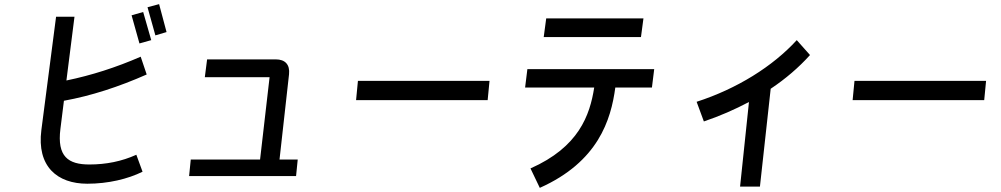

<svg xmlns="http://www.w3.org/2000/svg" viewBox="-20 -852 4840 928"><path d="M785 -697 749 -832 693 -817 731 -681ZM711 -658 672 -794 616 -778 654 -642ZM669 -22 639 -104C568 -72 493 -57 412 -57C310 -57 255 -95 272 -229L289 -365C421 -389 553 -432 689 -492L660 -578C541 -526 422 -488 301 -463L340 -771H251L180 -224C157 -47 257 36 402 36C503 36 598 13 669 -22Z M1419 -81H1331L1377 -493C1382 -540 1358 -565 1313 -565H981L970 -479H1283L1237 -81H902L894 -1H1411Z M2346 -461H1710L1701 -368H2337Z M3090 -763H2620L2608 -673H3078ZM3142 -518H2529L2518 -429H2852C2831 -294 2777 -141 2544 -38L2589 56C2871 -70 2933 -272 2954 -429H3131Z M3557 50H3653L3705 -423C3777 -471 3841 -526 3895 -586L3831 -658C3715 -531 3542 -423 3347 -360L3382 -265C3459 -291 3532 -323 3600 -359Z M4746 -461H4110L4101 -368H4737Z"/></svg>

Font: Smiley Sans Oblique
Style: Regular
Weight: 400
Italic angle: -8°
Designer: oooooohmygosh, Nagisa Chen, Janine Sui, Heda Shi, Jian Li
Foundry: atelierAnchor
Version: Version 2.0.1